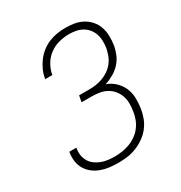

<svg xmlns="http://www.w3.org/2000/svg" viewBox="-175 -870 950 1005"><g transform="rotate(-30 300.0 -367.5)"><path d="M252 8Q226 8 200 5Q174 2 150 -6.5Q126 -15 106 -30Q86 -45 73 -66Q60 -87 56 -112.5Q52 -138 56 -165Q56 -166 56.5 -167.5Q57 -169 57 -171H100Q99 -170 99 -168.5Q99 -167 99 -166Q95 -145 98.5 -125Q102 -105 112 -88.5Q122 -72 138 -60.5Q154 -49 172.5 -42Q191 -35 211 -32.5Q231 -30 252 -30Q274 -30 296.5 -33.5Q319 -37 341 -45Q363 -53 383 -67Q403 -81 417.5 -100Q432 -119 440.5 -141Q449 -163 452 -185Q456 -209 456 -232.5Q456 -256 448.5 -277.5Q441 -299 427 -316Q413 -333 393.5 -344Q374 -355 351 -359Q328 -363 304 -363H242L249 -401H310Q331 -401 351.5 -404Q372 -407 392.5 -414.5Q413 -422 431.5 -435Q450 -448 463.5 -465.5Q477 -483 484.5 -503.5Q492 -524 496 -544Q499 -565 498.5 -586.5Q498 -608 491.5 -627Q485 -646 472.5 -661.5Q460 -677 442.5 -687Q425 -697 404.5 -701Q384 -705 362 -705Q333 -705 302 -697Q271 -689 245 -670Q219 -651 202.5 -622.5Q186 -594 181 -565Q181 -564 181 -564Q181 -564 181 -563H138Q138 -564 138 -564.5Q138 -565 138 -565Q142 -590 152.5 -614Q163 -638 179 -659.5Q195 -681 216.5 -698Q238 -715 262.5 -725Q287 -735 312.5 -739Q338 -743 362 -743Q390 -743 416.5 -738.5Q443 -734 466 -721.5Q489 -709 506 -689.5Q523 -670 531.5 -645.5Q540 -621 541 -594Q542 -567 538 -539Q534 -513 523.5 -487Q513 -461 494 -440Q475 -419 450 -404.5Q425 -390 399 -382Q428 -371 450 -350.5Q472 -330 484.5 -302.5Q497 -275 498 -243Q499 -211 494 -178Q490 -152 480 -125.5Q470 -99 452 -76Q434 -53 410 -36.5Q386 -20 359.5 -9.5Q333 1 306 4.5Q279 8 252 8Z"/></g></svg>

Font: Iosevka SS04 XLt Ex Obl
Style: Regular
Weight: 200
Width: 7
Italic angle: -9°
Monospace: yes
Designer: Belleve Invis
Foundry: Belleve Invis
Version: Version 19.0.0; ttfautohint (v1.8.4)